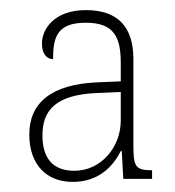

<svg xmlns="http://www.w3.org/2000/svg" viewBox="-20 -740 347 380"><path d="M124 -380C177 -380 205 -413 219 -441H221L224 -386H281V-403C247 -403 244 -411 244 -454V-623C244 -685 215 -720 150 -720C87 -720 63 -682 63 -654C63 -633 73 -623 85 -623C85 -668 94 -695 150 -695C207 -695 219 -665 219 -615V-579L172 -577C81 -573 38 -536 38 -474C38 -413 73 -380 124 -380ZM127 -402C82 -402 64 -430 64 -472C64 -519 87 -553 174 -556L219 -558V-501C219 -450 181 -402 127 -402Z"/></svg>

Font: Noto Serif Myanmar SemiCondensed Thin
Style: Regular
Weight: 100
Width: 4
Designer: Ben Mitchell and the Monotype Design Team
Foundry: Monotype Imaging Inc.
Version: Version 2.106